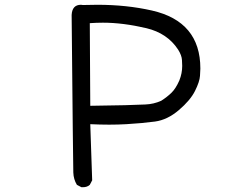

<svg xmlns="http://www.w3.org/2000/svg" viewBox="-20 -751 1040 804"><path d="M327 33H321L302 23Q288 0 287 -28.5Q286 -57 280 -688Q282 -731 319 -731L327 -730L388 -731Q510 -731 616 -707Q819 -661 819 -464Q819 -458 817.5 -433.5Q816 -409 796.5 -370Q777 -331 729 -290Q681 -249 629 -242Q577 -235 509 -231Q475 -229 437 -229Q399 -229 358 -231L366 4L356 23Q345 33 327 33ZM358 -308Q452 -309 503 -310.5Q554 -312 589 -313.5Q624 -315 655 -329Q680 -345 698 -362.5Q716 -380 731 -414Q743 -444 743 -475Q743 -480 742 -499.5Q741 -519 726 -543Q681 -612 593 -633Q495 -656 411 -656Q384 -656 356 -654Z"/></svg>

Font: Xiaolai Mono SC
Style: Regular
Weight: 400
Monospace: yes
Designer: LXGW / Nozomi Seto
Version: Version 3.113;September 30, 2024